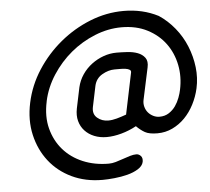

<svg xmlns="http://www.w3.org/2000/svg" viewBox="-52 -783 913 835"><g transform="rotate(-5 405.0 -365.0)"><path d="M348 -322Q342 -292 362 -275Q382 -258 410 -258Q427 -258 447 -263.5Q467 -269 489 -277L526 -455Q529 -465 522 -469.5Q515 -474 504 -475.5Q493 -477 480 -477H456Q429 -477 401.5 -461Q374 -445 367 -413ZM150 -364Q136 -299 150 -245.5Q164 -192 198 -153Q232 -114 283 -92.5Q334 -71 396 -71Q410 -71 426 -75.5Q442 -80 458.5 -86Q475 -92 490.5 -96.5Q506 -101 518 -101Q529 -101 537.5 -92Q546 -83 543 -66Q539 -48 519 -35.5Q499 -23 472 -16Q445 -9 415 -6Q385 -3 363 -3Q288 -3 228.5 -31.5Q169 -60 130.5 -109.5Q92 -159 77 -224.5Q62 -290 78 -365Q94 -440 136.5 -505.5Q179 -571 239 -620.5Q299 -670 370.5 -698.5Q442 -727 517 -727Q600 -727 668 -692Q706 -667 736.5 -629.5Q767 -592 785 -547.5Q803 -503 808.5 -456Q814 -409 804 -364Q796 -328 779 -295Q762 -262 738 -237.5Q714 -213 683.5 -198.5Q653 -184 618 -184Q582 -184 563.5 -194.5Q545 -205 527 -223Q496 -206 461.5 -196.5Q427 -187 397 -187Q367 -187 342.5 -197Q318 -207 301.5 -225Q285 -243 278.5 -267.5Q272 -292 278 -322L297 -413Q304 -443 321 -468Q338 -493 362 -511Q386 -529 414 -539Q442 -549 471 -549Q492 -549 517.5 -547.5Q543 -546 563 -538.5Q583 -531 594.5 -515.5Q606 -500 600 -473L570 -333Q567 -318 571 -303.5Q575 -289 584 -278.5Q593 -268 606 -261.5Q619 -255 633 -255Q657 -255 674.5 -266.5Q692 -278 703.5 -294.5Q715 -311 722 -330Q729 -349 732 -364Q744 -420 733.5 -472.5Q723 -525 693 -566Q663 -607 614.5 -632Q566 -657 502 -657Q443 -657 385 -633.5Q327 -610 279.5 -570.5Q232 -531 197.5 -478Q163 -425 150 -365Z"/></g></svg>

Font: VDS Compensated
Style: Light Italic
Weight: 300
Italic angle: -12°
Designer: artmaker
Foundry: artmaker
Version: Version 1.000 2012 initial release